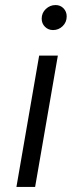

<svg xmlns="http://www.w3.org/2000/svg" viewBox="-20 -740 294 760"><path d="M135 -520H209L119 0H45ZM145 -666Q145 -689 161.5 -704.5Q178 -720 200 -720Q219 -720 231.5 -707Q244 -694 244 -675Q244 -652 228 -636.5Q212 -621 190 -621Q171 -621 158 -634Q145 -647 145 -666Z"/></svg>

Font: Fixel Italic Variable Display Thin
Style: Italic
Weight: 100
Italic angle: -10°
Designer: AlfaBravo + MacPaw
Foundry: Kyrylo Tkachov, Marchela Mozhyna, Serhii Makarenko, Maria Weinstein, Zakhar Kryvoshyya
Version: Version 1.210;Glyphs 3.2 (3217)